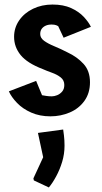

<svg xmlns="http://www.w3.org/2000/svg" viewBox="-20 -509 450 845"><path d="M202 3Q155 3 117.5 -13.5Q80 -30 55 -56Q30 -82 19 -107L139 -153L165 -90Q171 -89 182.5 -87Q194 -85 208 -85Q219 -85 231.5 -90Q244 -95 253.5 -106Q263 -117 263 -135Q263 -156 247 -168.5Q231 -181 208.5 -189Q186 -197 168 -205Q100 -231 71 -266.5Q42 -302 42 -347Q42 -387 64.5 -419.5Q87 -452 125.5 -470.5Q164 -489 211 -489Q259 -489 293 -473.5Q327 -458 348.5 -435Q370 -412 380 -391L260 -343L236 -394Q235 -395 227.5 -398Q220 -401 207 -401Q192 -401 181 -396Q170 -391 163.5 -382Q157 -373 157 -359Q157 -342 174 -329.5Q191 -317 219 -305.5Q247 -294 278 -278Q319 -259 347.5 -228Q376 -197 376 -147Q376 -99 351.5 -65Q327 -31 287 -14Q247 3 202 3ZM129 285 127 276 170 183 147 76 258 61Q259 67 261.5 87.5Q264 108 264 132Q264 169 253.5 203.5Q243 238 227 267.5Q211 297 195 316Z"/></svg>

Font: Kreon Light SemiBold
Style: Regular
Weight: 600
Version: Version 2.002